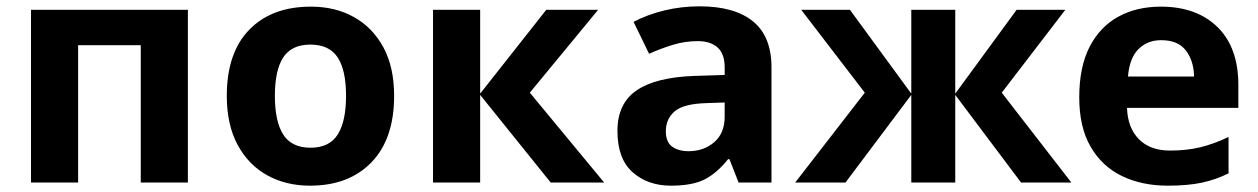

<svg xmlns="http://www.w3.org/2000/svg" viewBox="-20 -577 3978 607"><path d="M574 -546V0H425V-434H227V0H78V-546Z M1226 -274Q1226 -138 1154.5 -64Q1083 10 960 10Q884 10 824.5 -23Q765 -56 731 -119.5Q697 -183 697 -274Q697 -410 768 -483Q839 -556 963 -556Q1040 -556 1099 -523Q1158 -490 1192 -427.5Q1226 -365 1226 -274ZM849 -274Q849 -193 875.5 -151.5Q902 -110 962 -110Q1021 -110 1047.5 -151.5Q1074 -193 1074 -274Q1074 -355 1047.5 -395.5Q1021 -436 961 -436Q902 -436 875.5 -395.5Q849 -355 849 -274Z M1707 -546H1871L1655 -284L1890 0H1721L1498 -277V0H1349V-546H1498V-281Z M2192 -557Q2302 -557 2360.5 -509.5Q2419 -462 2419 -364V0H2315L2286 -74H2282Q2247 -30 2208 -10Q2169 10 2101 10Q2028 10 1980 -32.5Q1932 -75 1932 -163Q1932 -250 1993 -291.5Q2054 -333 2176 -337L2271 -340V-364Q2271 -407 2248.5 -427Q2226 -447 2186 -447Q2146 -447 2108 -435.5Q2070 -424 2032 -407L1983 -508Q2027 -531 2080.5 -544Q2134 -557 2192 -557ZM2271 -253 2213 -251Q2141 -249 2113 -225Q2085 -201 2085 -162Q2085 -128 2105 -113.5Q2125 -99 2157 -99Q2205 -99 2238 -127.5Q2271 -156 2271 -208Z M3348 -546 3147 -284 3367 0H3208L3000 -277V0H2861V-277L2653 0H2494L2714 -284L2513 -546H2667L2861 -281V-546H3000V-281L3194 -546Z M3650 -556Q3763 -556 3829 -491.5Q3895 -427 3895 -308V-236H3543Q3545 -173 3580.5 -137Q3616 -101 3679 -101Q3732 -101 3775 -111.5Q3818 -122 3864 -144V-29Q3824 -9 3779.5 0.5Q3735 10 3672 10Q3590 10 3527 -20.5Q3464 -51 3428 -113Q3392 -175 3392 -269Q3392 -365 3424.5 -428.5Q3457 -492 3515 -524Q3573 -556 3650 -556ZM3651 -450Q3608 -450 3579.5 -422Q3551 -394 3546 -335H3755Q3754 -385 3729 -417.5Q3704 -450 3651 -450Z"/></svg>

Font: Noto Sans IKEA
Style: Bold
Weight: 600
Designer: Monotype Design Team
Foundry: Monotype Imaging Inc.
Version: Version 2.001